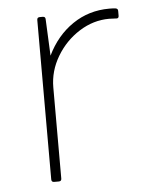

<svg xmlns="http://www.w3.org/2000/svg" viewBox="-43 -535 435 571"><g transform="rotate(-5 175.0 -249.5)"><path d="M96 0Q88 0 88 -8V-484Q88 -492 96 -492H105Q113 -492 113 -484L118 -375Q146 -433 194.5 -466Q243 -499 304 -499Q318 -499 323 -498Q330 -497 330 -490V-476Q330 -468 324 -468L301 -469Q254 -469 212 -442.5Q170 -416 144 -372.5Q118 -329 118 -280V-8Q118 0 110 0Z"/></g></svg>

Font: LINE Seed Sans TH App Thin
Style: Regular
Weight: 250
Designer: Dalton Maag Ltd | Thai characters by Cadson Demak Co.,Ltd.
Foundry: Dalton Maag Ltd
Version: Version 1.003